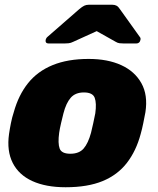

<svg xmlns="http://www.w3.org/2000/svg" viewBox="-20 -778 665 808"><path d="M256 10Q173 10 116 -16Q59 -42 33.5 -92.5Q8 -143 18 -214Q21 -235 26 -260Q31 -285 38 -306Q58 -378 98 -428Q138 -478 201.5 -504Q265 -530 353 -530Q433 -530 490 -504Q547 -478 575 -428Q603 -378 592 -306Q588 -285 583 -260Q578 -235 572 -214Q553 -143 514 -92.5Q475 -42 412 -16Q349 10 256 10ZM276 -131Q313 -131 332 -153Q351 -175 363 -219Q367 -234 372.5 -260Q378 -286 381 -301Q387 -344 378.5 -366.5Q370 -389 333 -389Q297 -389 277.5 -366.5Q258 -344 247 -301Q243 -286 237 -260Q231 -234 229 -219Q223 -175 231 -153Q239 -131 276 -131ZM185 -595Q170 -595 172 -610Q174 -618 180 -623L313 -739Q326 -750 334.5 -754Q343 -758 353 -758H453Q463 -758 470.5 -754Q478 -750 485 -739L568 -623Q573 -618 571 -610Q568 -595 553 -595H502Q492 -595 483.5 -596Q475 -597 467 -602L387 -647L288 -602Q278 -597 269 -596Q260 -595 251 -595Z"/></svg>

Font: Rubik Light ExtraBold
Style: Italic
Weight: 800
Italic angle: -12°
Version: Version 2.104